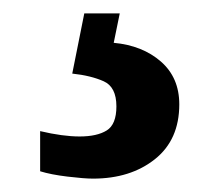

<svg xmlns="http://www.w3.org/2000/svg" viewBox="-20 -29 332 287"><path d="M119 238Q106 238 81 235Q56 232 40 227V167Q74 175 99 175Q125 175 139.5 166Q154 157 154 130Q154 101 135 92.5Q116 84 88 81L106 -9H159L150 35Q193 39 220.5 63Q248 87 248 127Q248 180 211.5 209Q175 238 119 238Z"/></svg>

Font: Noto Serif Thai Condensed ExtraBold
Style: Regular
Weight: 800
Width: 3
Designer: Monotype Design Team
Foundry: Monotype Imaging Inc.
Version: Version 2.002; ttfautohint (v1.8.4.7-5d5b)